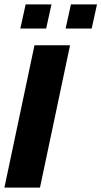

<svg xmlns="http://www.w3.org/2000/svg" viewBox="-26 -849 459 869"><path d="M66 -720 90 -829H207L183 -720ZM271 -720 295 -829H413L389 -720ZM-6 0 130 -644H291L155 0Z"/></svg>

Font: Kanit SemiBold
Style: Italic
Weight: 600
Italic angle: -12°
Designer: Katatrad Team
Foundry: CadsonDemak
Version: Version 2.000; ttfautohint (v1.8.3)